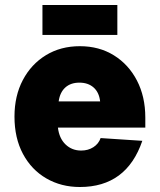

<svg xmlns="http://www.w3.org/2000/svg" viewBox="-20 -737 640 769"><path d="M300 12Q225 12 165.5 -22.5Q106 -57 72 -120.5Q38 -184 38 -270Q38 -353 71.5 -416.5Q105 -480 164 -516Q223 -552 300 -552Q377 -552 436 -515.5Q495 -479 528.5 -414.5Q562 -350 562 -266V-226H212Q217 -183 242.5 -158.5Q268 -134 305 -134Q333 -134 354 -147.5Q375 -161 383 -184L550 -173Q487 12 300 12ZM215 -331H381Q377 -367 355 -386.5Q333 -406 298 -406Q263 -406 241.5 -386.5Q220 -367 215 -331ZM150 -597V-717H450V-597Z"/></svg>

Font: Geist Mono UltraBlack
Style: Regular
Weight: 900
Monospace: yes
Designer: Basement.studio, Andrés Briganti, Mateo Zaragoza
Foundry: Basement.studio, Vercel, Andrés Briganti, Guido Ferreyra, Mateo Zaragoza
Version: Version 1.400; ttfautohint (v1.8.4.7-5d5b)